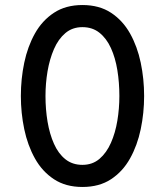

<svg xmlns="http://www.w3.org/2000/svg" viewBox="-20 -732 656 764"><path d="M308 12Q241.5 12 194.8 -18.8Q148 -49.5 119 -101.5Q90 -153.5 76.5 -218Q63 -282.5 63 -350Q63 -418 76.5 -482.5Q90 -547 119 -598.8Q148 -650.5 194.8 -681.2Q241.5 -712 308 -712Q375 -712 421.8 -681.2Q468.5 -650.5 497.5 -598.8Q526.5 -547 540 -482.5Q553.5 -418 553.5 -350Q553.5 -282.5 540 -218Q526.5 -153.5 497.5 -101.5Q468.5 -49.5 421.8 -18.8Q375 12 308 12ZM308 -76Q348 -76 376 -100Q404 -124 421.5 -163.8Q439 -203.5 447 -252Q455 -300.5 455 -350Q455 -403.5 447 -452.8Q439 -502 421.5 -540.5Q404 -579 376 -601.5Q348 -624 308 -624Q268 -624 240 -600.2Q212 -576.5 194.8 -536.8Q177.5 -497 169.2 -448.5Q161 -400 161 -350Q161 -297 169.2 -247.8Q177.5 -198.5 194.8 -159.8Q212 -121 240 -98.5Q268 -76 308 -76Z"/></svg>

Font: Overpass Mono Light Medium
Style: Regular
Weight: 500
Monospace: yes
Version: Version 4.000